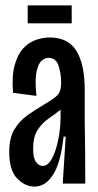

<svg xmlns="http://www.w3.org/2000/svg" viewBox="-20 -676 360 707"><path d="M107 11Q72 11 43 -19Q14 -49 14 -116Q14 -168 33 -199.5Q52 -231 81 -251.5Q110 -272 139 -289Q168 -306 182 -317Q196 -328 200.5 -340Q205 -352 205 -372Q205 -406 195.5 -434.5Q186 -463 158 -463Q147 -463 134.5 -453.5Q122 -444 115 -414Q108 -384 114 -323L28 -334Q23 -396 34 -436Q45 -476 65.5 -498Q86 -520 112 -529Q138 -538 163 -538Q231 -538 261.5 -488.5Q292 -439 292 -344V-231Q293 -174 293.5 -116Q294 -58 294 0H211Q214 -43 216.5 -86.5Q219 -130 222 -173H214Q204 -78 176 -33.5Q148 11 107 11ZM137 -65Q153 -65 165 -82Q177 -99 185.5 -126.5Q194 -154 198.5 -184.5Q203 -215 203 -242V-272Q183 -256 159 -239.5Q135 -223 118.5 -197.5Q102 -172 102 -128Q102 -93 113 -79Q124 -65 137 -65ZM82 -590V-656H244V-590Z"/></svg>

Font: Bricolage Grotesque 48pt Condensed
Style: Regular
Weight: 400
Width: 3
Designer: Mathieu Triay
Foundry: Atelier Triay
Version: Version 1.000; ttfautohint (v1.8.4.7-5d5b);gftools[0.9.32]